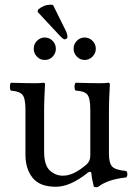

<svg xmlns="http://www.w3.org/2000/svg" viewBox="-20 -782 571 814"><path d="M205.1 -760.3 261.2 -647Q266.1 -636.2 266.1 -625Q266.1 -621.6 262.5 -618.4Q258.8 -615.2 253.9 -615.2Q247.6 -615.2 231 -633.3L139.6 -731.4L141.1 -741.2Q165.5 -761.7 193.4 -762.2Q198.7 -762.2 205.1 -760.3ZM123 -575.2Q123 -595.2 137 -609.1Q150.9 -623 169.9 -623Q189 -623 202.9 -609.1Q216.8 -595.2 216.8 -575.2Q216.8 -556.2 203.4 -542Q189.9 -527.8 169.9 -527.8Q149.9 -527.8 136.5 -542Q123 -556.2 123 -575.2ZM292 -575.2Q292 -595.2 305.9 -609.1Q319.8 -623 338.9 -623Q357.9 -623 372.1 -609.1Q386.2 -595.2 386.2 -575.2Q386.2 -556.2 372.1 -542Q357.9 -527.8 338.9 -527.8Q319.8 -527.8 305.9 -542Q292 -556.2 292 -575.2ZM216.8 9.8Q147.9 9.8 117.9 -28.6Q87.9 -66.9 87.9 -126V-317.9Q87.9 -364.7 75.4 -379.9Q63 -395 25.9 -397.9Q22 -401.9 22 -413.8Q22 -425.8 25.9 -431.2Q93.8 -429.2 127.9 -429.2Q152.8 -429.2 163.1 -431.2Q170.9 -431.2 170.9 -424.8Q167 -351.6 167 -321.8V-140.1Q167 -81.1 191.4 -59.1Q215.8 -37.1 247.1 -37.1Q292 -37.1 347.2 -85Q363.3 -99.1 362.8 -124V-316.9Q362.8 -364.7 350.8 -380.4Q338.9 -396 300.8 -397.9Q295.9 -401.9 295.9 -413.8Q295.9 -425.8 300.8 -431.2Q368.7 -429.2 402.8 -429.2Q427.7 -429.2 438 -431.2Q445.8 -431.2 445.8 -424.8Q441.9 -351.6 441.9 -321.8V-129.9Q441.9 -90.8 455.6 -75.9Q469.2 -61 515.1 -57.1Q520 -52.2 520 -43.2Q520 -34.2 515.1 -29.8Q435.1 -21 397 9.8Q388.2 13.7 377.9 9.8Q369.1 -24.4 367.2 -48.8Q366.2 -53.7 361.1 -53.5Q356 -53.2 352.1 -49.8Q277.8 9.8 216.8 9.8Z"/></svg>

Font: Linux Libertine
Style: Regular
Weight: 400
Designer: Philipp H. Poll
Foundry: Philipp H. Poll
Version: Version 5.3.0 ; ttfautohint (v0.9)